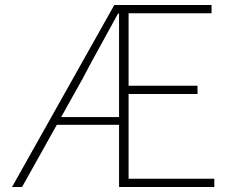

<svg xmlns="http://www.w3.org/2000/svg" viewBox="-20 -746 925 766"><path d="M28 0 436 -726H824V-693H493V-404H768V-371H493V-33H835V0H455V-692H451Q417 -629 380.5 -563.5Q344 -498 309 -431L68 0ZM190 -248V-279H487V-248Z"/></svg>

Font: Noto Sans HK Thin Thin
Style: Regular
Weight: 250
Version: Version 2.004-H2;hotconv 1.0.118;makeotfexe 2.5.65603